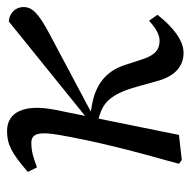

<svg xmlns="http://www.w3.org/2000/svg" viewBox="-18 -510 541 545"><g transform="rotate(-90 252.5 -237.5)"><path d="M60 0 71 8 142 0 213 -350C231 -439 207 -488 153 -488C115 -488 90 -475 37 -429L50 -403C80 -414 95 -419 120 -419C146 -419 152 -397 142 -340C125 -244 104 -156 60 0ZM375 13C409 13 447 -15 483 -61L466 -85C448 -68 428 -55 410 -55C387 -55 370 -64 357 -103L340 -155C322 -209 283 -237 227 -247L192 -253L189 -240L426 -366C490 -400 505 -417 505 -442C505 -464 487 -482 464 -483L183 -256L173 -248H168V-234L196 -226C235 -214 258 -193 279 -119L296 -58C310 -10 338 13 375 13Z"/></g></svg>

Font: Source Serif 4 Variable
Style: Italic
Weight: 400
Italic angle: -12°
Designer: Frank Grießhammer
Foundry: Adobe Systems Incorporated
Version: Version 4.004;hotconv 1.0.116;makeotfexe 2.5.65601